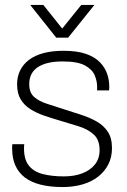

<svg xmlns="http://www.w3.org/2000/svg" viewBox="-20 -743 513 775"><path d="M233 12Q183 12 144.5 2.5Q106 -7 80.5 -26.5Q55 -46 42 -75Q29 -104 29 -143Q29 -147 29 -152Q29 -157 30 -161H78Q77 -155 77 -151Q77 -147 77 -143Q77 -99 96.5 -74.5Q116 -50 152.5 -40.5Q189 -31 238 -31Q280 -31 312.5 -43.5Q345 -56 363.5 -79.5Q382 -103 382 -137Q382 -179 358 -200.5Q334 -222 296.5 -233.5Q259 -245 219 -257Q188 -266 157.5 -276.5Q127 -287 102.5 -302.5Q78 -318 63.5 -342Q49 -366 49 -403Q49 -433 61 -458Q73 -483 96.5 -501Q120 -519 155 -528.5Q190 -538 236 -538Q291 -538 327 -525.5Q363 -513 383.5 -491.5Q404 -470 412.5 -445Q421 -420 421 -394Q421 -391 421 -387Q421 -383 420 -378H372V-394Q372 -415 362.5 -438.5Q353 -462 323.5 -478.5Q294 -495 233 -495Q199 -495 174 -489Q149 -483 132 -471.5Q115 -460 106.5 -443Q98 -426 98 -403Q98 -369 118 -351.5Q138 -334 170 -324Q202 -314 238 -302Q272 -291 306.5 -280Q341 -269 369.5 -253Q398 -237 415 -211.5Q432 -186 432 -145Q432 -108 417 -79Q402 -50 375.5 -29.5Q349 -9 312.5 1.5Q276 12 233 12ZM102 -723H155L246 -609H216L308 -723H361L255 -591H207Z"/></svg>

Font: Archivo SemiBold Thin
Style: Regular
Weight: 250
Version: Version 2.001